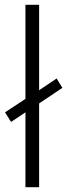

<svg xmlns="http://www.w3.org/2000/svg" viewBox="-20 -831 280 800"><path d="M86 -51H143V-400L240 -465L216 -504L143 -455V-811H86V-419L1 -363L26 -323L86 -363Z"/></svg>

Font: Noto Sans Tamil UI Light
Style: Regular
Weight: 300
Designer: Jelle Bosma - Monotype Design Team
Foundry: Monotype Imaging Inc.
Version: Version 2.004